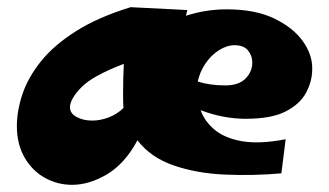

<svg xmlns="http://www.w3.org/2000/svg" viewBox="-20 -481 917 535"><path d="M181 34Q140 34 105 14.5Q70 -5 48.5 -42Q27 -79 27 -130Q27 -172 42.5 -218.5Q58 -265 94 -310Q130 -355 191.5 -394Q253 -433 344 -461L502 -453Q500 -445 498 -437Q553 -455 612 -455Q691 -455 744 -429.5Q797 -404 824 -366Q851 -328 850 -288Q850 -255 833 -223Q816 -191 776 -170.5Q736 -150 665 -150Q602 -150 539 -174Q550 -143 578 -119.5Q606 -96 654.5 -87.5Q703 -79 776 -93L764 2Q685 9 606.5 5.5Q528 2 464 -20Q400 -42 363 -90Q328 -25 278.5 4.5Q229 34 181 34ZM634 -355Q612 -355 590 -341Q568 -327 552.5 -304Q537 -281 531 -254Q564 -243 608 -243Q645 -243 664 -262Q683 -281 683 -307Q683 -326 671 -340.5Q659 -355 634 -355ZM175 -182Q175 -165 193.5 -155Q212 -145 237 -145Q259 -145 282 -153.5Q305 -162 324 -180Q323 -195 323 -213Q323 -216 323 -219Q323 -222 323 -224Q323 -264 325 -303Q238 -270 206.5 -237.5Q175 -205 175 -182Z"/></svg>

Font: Marhey ExtraBold
Style: Regular
Weight: 800
Designer: Nur Syamsi & Bustanul Arifin
Foundry: Namelatype
Version: Version 1.000; ttfautohint (v1.8.4.7-5d5b)